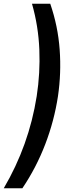

<svg xmlns="http://www.w3.org/2000/svg" viewBox="-45 -801 378 1020"><path d="M74 199H-25Q109 -29 150 -290Q169 -413 164 -537.5Q159 -662 125 -781H222Q263 -662 272 -537.5Q281 -413 263 -290Q243 -159 195.5 -35Q148 89 74 199Z"/></svg>

Font: Jost* Medium
Style: Italic
Weight: 500
Italic angle: -10°
Version: Version 3.7